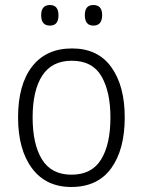

<svg xmlns="http://www.w3.org/2000/svg" viewBox="-20 -735 569 765"><path d="M477 -267Q477 -139 423 -64.5Q369 10 264 10Q163 10 107.5 -64.5Q52 -139 52 -267Q52 -398 108 -470Q164 -542 267 -542Q370 -542 423.5 -467.5Q477 -393 477 -267ZM110 -267Q110 -160 147.5 -99.5Q185 -39 265 -39Q345 -39 382.5 -99Q420 -159 420 -267Q420 -370 384 -431.5Q348 -493 266 -493Q187 -493 148.5 -434Q110 -375 110 -267ZM144 -674Q144 -715 179 -715Q213 -715 213 -674Q213 -633 179 -633Q144 -633 144 -674ZM318 -675Q318 -715 352 -715Q387 -715 387 -675Q387 -633 352 -633Q318 -633 318 -675Z"/></svg>

Font: Noto Sans Lao UI SemCond Light
Style: Regular
Weight: 300
Width: 4
Designer: Monotype Design Team
Foundry: Monotype Imaging Inc.
Version: Version 2.000; ttfautohint (v1.8.4.7-5d5b)